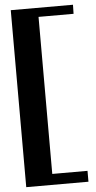

<svg xmlns="http://www.w3.org/2000/svg" viewBox="-59 -688 475 950"><g transform="rotate(-5 178.0 -212.5)"><path d="M341 173H166V-607H340L341 -652H32V227H341Z"/></g></svg>

Font: GFS Jackson
Style: Regular
Weight: 400
Designer: George Matthiopoulos
Foundry: George Matthiopoulos
Version: Version 1.0